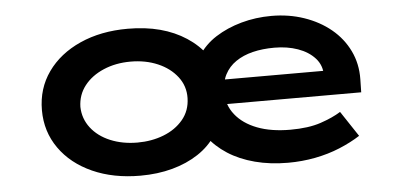

<svg xmlns="http://www.w3.org/2000/svg" viewBox="-43 -624 1507 716"><g transform="rotate(-5 710.5 -265.5)"><path d="M456 10Q355 10 277 -25Q199 -60 155 -122.5Q111 -185 111 -265Q111 -346 155 -408Q199 -470 277 -505Q355 -540 456 -540Q522 -540 576.5 -525.5Q631 -511 674.5 -482.5Q718 -454 746 -415L715 -414Q741 -456 784 -483.5Q827 -511 881 -526Q935 -541 994 -541Q1059 -541 1116 -521.5Q1173 -502 1215.5 -467Q1258 -432 1281.5 -383.5Q1305 -335 1304 -277L1303 -228H780L777 -320H1214L1170 -285V-303Q1170 -341 1146 -367.5Q1122 -394 1082.5 -408Q1043 -422 995 -422Q950 -422 913.5 -413Q877 -404 850 -385.5Q823 -367 808.5 -339Q794 -311 794 -272Q794 -225 823 -188.5Q852 -152 904 -132Q956 -112 1028 -112Q1096 -112 1142 -127.5Q1188 -143 1218 -162L1281 -67Q1247 -45 1203.5 -27Q1160 -9 1110.5 0.5Q1061 10 1009 10Q942 10 885 -5Q828 -20 784.5 -48Q741 -76 712 -115L742 -116Q716 -76 673.5 -48Q631 -20 576 -5Q521 10 456 10ZM456 -114Q509 -114 554 -131.5Q599 -149 627 -182.5Q655 -216 656 -263Q657 -308 630 -343Q603 -378 557.5 -397.5Q512 -417 456 -417Q400 -417 354.5 -397.5Q309 -378 282.5 -344Q256 -310 255 -265Q256 -221 282.5 -186.5Q309 -152 354.5 -133Q400 -114 456 -114Z"/></g></svg>

Font: Lexend Tera SemiBold
Style: Regular
Weight: 600
Version: Version 1.007